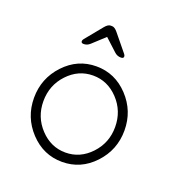

<svg xmlns="http://www.w3.org/2000/svg" viewBox="-126 -812 891 926"><g transform="rotate(20 320.0 -349.0)"><path d="M126 -417.5Q58 -345 58 -245Q58 -145 126 -72.5Q194 0 290 0Q386 0 454 -72.5Q522 -145 522 -245Q522 -345 454 -417.5Q386 -490 290 -490Q194 -490 126 -417.5ZM106 -245Q106 -327 160.5 -385Q215 -443 290 -443Q365 -443 419.5 -385Q474 -327 474 -245Q474 -164 419.5 -106Q365 -48 290 -48Q215 -48 160.5 -106Q106 -164 106 -245ZM289 -641 226 -583Q212 -570 194 -570Q181 -570 181 -580Q181 -586 186 -592L258 -680Q273 -698 286 -698H294Q307 -698 322 -680L394 -592Q399 -586 399 -580Q399 -570 385 -570Q366 -570 352 -583Z"/></g></svg>

Font: Quicksand
Style: Regular
Weight: 400
Designer: Andrew Paglinawan
Foundry: Andrew Paglinawan
Version: 1.002